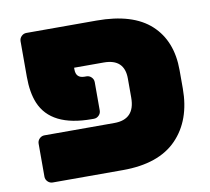

<svg xmlns="http://www.w3.org/2000/svg" viewBox="-68 -647 791 722"><g transform="rotate(-10 327.5 -285.5)"><path d="M271 -209H263Q108 -209 67 -307Q50 -348 50 -408V-544Q50 -555 58 -563Q66 -571 77 -571H345Q483 -571 551.5 -508Q620 -445 620 -333V-263Q620 -142 551 -71Q482 0 345 0H77Q66 0 58 -8Q50 -16 50 -27V-153Q50 -164 58 -172Q66 -180 77 -180H344Q423 -180 423 -263V-336Q423 -411 344 -411H231V-404Q231 -371 264 -371H271Q282 -371 290 -363Q298 -355 298 -344V-236Q298 -225 290 -217Q282 -209 271 -209Z"/></g></svg>

Font: Rubik One
Style: Regular
Weight: 400
Designer: Hubert and Fischer with Elvire Volk Leonovitch
Foundry: Hubert and Fischer with Elvire Volk Leonovitch
Version: Version 1.001